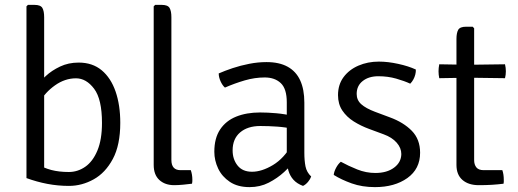

<svg xmlns="http://www.w3.org/2000/svg" viewBox="-20 -755 2122 787"><path d="M161 -25H88.5V-729L94.5 -735H121.5Q146.5 -735 153.8 -722.2Q161 -709.5 161 -684.5ZM473 -251.5Q473 -160.5 442.5 -103.5Q412 -46.5 363.8 -19.8Q315.5 7 262.5 7Q218 7 174.5 -1.2Q131 -9.5 88.5 -25L126.5 -85Q159 -66.5 190.5 -58.2Q222 -50 262 -50Q298.5 -50 329.5 -71.5Q360.5 -93 379.2 -137.8Q398 -182.5 398 -251Q398 -348.5 365.8 -391.2Q333.5 -434 291.5 -434Q246 -434 205.2 -405Q164.5 -376 142.5 -336L131 -402Q143.5 -421 167.8 -443.5Q192 -466 226.2 -482.2Q260.5 -498.5 302.5 -498.5Q359 -498.5 396.8 -467Q434.5 -435.5 453.8 -379.8Q473 -324 473 -251.5Z M762 -57.5Q765 -49.5 766.8 -39Q768.5 -28.5 768.5 -17.5Q768.5 -13.5 768.2 -9.5Q768 -5.5 767 -2Q752.5 0 731.2 2Q710 4 694 4Q656.5 4 633.2 -17.2Q610 -38.5 610 -79V-729L616 -735H643Q668 -735 675.2 -722.2Q682.5 -709.5 682.5 -684.5V-99.5Q682.5 -57.5 720 -57.5Z M858.5 -133Q858.5 -188.5 882.2 -224.2Q906 -260 948.2 -277Q990.5 -294 1046 -294Q1077 -294 1113 -290.8Q1149 -287.5 1181 -279.5V-226.5Q1151.5 -233.5 1116.2 -236Q1081 -238.5 1047 -238.5Q995 -238.5 964.2 -212.2Q933.5 -186 933.5 -138.5Q933.5 -102 953.8 -76.5Q974 -51 1013 -51Q1053 -51 1098.8 -78.5Q1144.5 -106 1176 -162L1188.5 -94.5Q1171.5 -74.5 1144.2 -49.5Q1117 -24.5 1081.5 -6.2Q1046 12 1003 12Q954.5 12 922.2 -9.5Q890 -31 874.2 -64.2Q858.5 -97.5 858.5 -133ZM1255.5 -31.5Q1252 -21 1242.8 -9.8Q1233.5 1.5 1222 7Q1197.5 -2 1183 -18Q1168.5 -34 1162.2 -55.8Q1156 -77.5 1155.5 -103.5V-335.5Q1155.5 -391 1131 -414.2Q1106.5 -437.5 1065 -437.5Q1024.5 -437.5 983.2 -425.5Q942 -413.5 902 -396Q892 -404.5 884.2 -421.5Q876.5 -438.5 876.5 -454Q901.5 -465 933.8 -475.8Q966 -486.5 1001.8 -493.5Q1037.5 -500.5 1072.5 -500.5Q1124.5 -500.5 1159 -481.5Q1193.5 -462.5 1210.5 -425.5Q1227.5 -388.5 1227.5 -334.5V-128.5Q1227.5 -97 1232.2 -73Q1237 -49 1255.5 -31.5Z M1348 -38Q1349 -51 1357.5 -67Q1366 -83 1377 -92Q1408 -75 1444.2 -60.5Q1480.5 -46 1518.5 -46Q1566 -46 1595.2 -67.8Q1624.5 -89.5 1625 -123.5Q1625 -148.5 1606 -170.2Q1587 -192 1552.5 -204.5L1493 -226.5Q1459 -239 1430 -257.2Q1401 -275.5 1383.2 -302Q1365.5 -328.5 1365.5 -365Q1365.5 -408 1388.2 -438.8Q1411 -469.5 1449.2 -486Q1487.5 -502.5 1533 -502.5Q1570 -502.5 1612.2 -493.2Q1654.5 -484 1684.5 -470Q1685 -460 1682.2 -449.2Q1679.5 -438.5 1674.2 -429Q1669 -419.5 1661.5 -412Q1638 -423 1603.8 -432.8Q1569.5 -442.5 1531 -442.5Q1491.5 -442.5 1466.8 -423Q1442 -403.5 1442 -370Q1442 -344.5 1460.8 -327.8Q1479.5 -311 1516.5 -297L1578 -274Q1634 -253.5 1668 -218.8Q1702 -184 1702 -129Q1702 -62.5 1649.8 -25.2Q1597.5 12 1517 12Q1464.5 12 1421.8 -3.2Q1379 -18.5 1348 -38Z M1851 -595Q1851 -620 1858.2 -632.8Q1865.5 -645.5 1890.5 -645.5H1917.5L1923.5 -639V-98.5Q1923.5 -80.5 1932.5 -69Q1941.5 -57.5 1963 -57.5H2039Q2045 -41 2045 -17.5Q2045 -13.5 2045 -9.5Q2045 -5.5 2044 -2Q2020.5 1 1996.2 2.5Q1972 4 1942.5 4Q1900.5 4 1875.8 -17.2Q1851 -38.5 1851 -79ZM2050 -491.5Q2053.5 -477 2053.5 -463Q2053.5 -448 2050 -434.5L1899 -436.5L1780.5 -434.5Q1777.5 -449 1777.5 -463Q1777.5 -476 1780.5 -491.5L1898.5 -489.5Z"/></svg>

Font: Signika Light Light
Style: Regular
Weight: 300
Version: Version 2.001